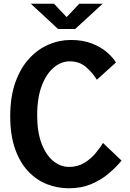

<svg xmlns="http://www.w3.org/2000/svg" viewBox="-20 -999 699 1033"><path d="M350 14Q288 14 231.5 -8.5Q175 -31 130.8 -78.2Q86.5 -125.5 60.8 -199Q35 -272.5 35 -374Q35 -477 62 -554Q89 -631 135.2 -682Q181.5 -733 240 -758.5Q298.5 -784 361 -784Q424 -784 472.2 -765.8Q520.5 -747.5 553.5 -719.5Q586.5 -691.5 604 -663L501 -570Q475 -611.5 440.5 -640.2Q406 -669 355 -669Q309.5 -669 269.5 -635.8Q229.5 -602.5 204.8 -537.8Q180 -473 180 -379Q180 -288.5 203.8 -226.5Q227.5 -164.5 266.5 -132.8Q305.5 -101 352 -101Q397.5 -101 432.8 -122.2Q468 -143.5 493.5 -173.8Q519 -204 534 -230L634 -135Q604.5 -99 563.8 -64.8Q523 -30.5 470 -8.2Q417 14 350 14ZM145.5 -979H270.5L338.5 -907L406.5 -979H532.5L384.5 -843H292.5Z"/></svg>

Font: Junction
Style: Bold
Weight: 700
Designer: Caroline Hadilaksono
Foundry: Caroline Hadilaksono, Tyler Finck, The League of Moveable Type
Version: Version 2.000; ttfautohint (v1.8.3)